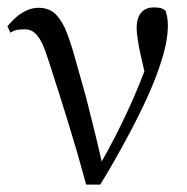

<svg xmlns="http://www.w3.org/2000/svg" viewBox="-20 -491 503 517"><path d="M212 6H250Q282 -46 314 -105Q346 -163 373 -221Q400 -279 416 -331Q432 -383 432 -422Q432 -436 430 -446Q428 -455 426 -462Q421 -466 414 -469Q406 -471 394 -471Q373 -471 361 -458Q348 -444 348 -415Q348 -402 351 -385Q353 -367 359 -342Q365 -316 374 -276L382 -335Q369 -298 355 -264Q341 -229 325 -195Q309 -160 290 -123Q271 -86 247 -44L240 -32H259Q249 -79 237 -128Q225 -176 212 -228Q198 -279 182 -335Q168 -385 155 -415Q141 -444 125 -457Q108 -470 84 -470Q69 -470 54 -464Q38 -457 25 -446Q11 -434 0 -420L8 -403Q18 -409 28 -411Q38 -412 48 -412Q63 -412 74 -402Q85 -392 94 -373Q103 -353 112 -324Q139 -241 164 -160Q189 -79 212 6Z"/></svg>

Font: Source Serif 4 48pt
Style: Regular
Weight: 400
Designer: Frank Grie√ühammer
Foundry: Adobe Systems Incorporated
Version: Version 4.004;hotconv 1.0.116;makeotfexe 2.5.65601